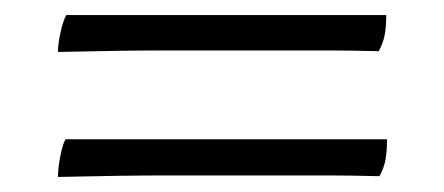

<svg xmlns="http://www.w3.org/2000/svg" viewBox="-20 -382 590 255"><path d="M57 -147Q57 -158 60 -174Q63 -190 67 -197H494Q494 -181 492 -170Q490 -159 484 -148Q445 -149 415.5 -149Q386 -149 355.5 -149Q325 -149 283 -149Q240 -149 205.5 -149Q171 -149 136 -148.5Q101 -148 57 -147ZM57 -313Q57 -324 60.5 -339.5Q64 -355 68 -362H493Q493 -347 491 -336Q489 -325 483 -314Q444 -315 415 -315Q386 -315 355.5 -315Q325 -315 283 -315Q240 -315 205.5 -315Q171 -315 136.5 -314.5Q102 -314 57 -313Z"/></svg>

Font: Vollkorn
Style: Regular
Weight: 400
Designer: Friedrich Althausen
Foundry: Friedrich Althausen
Version: Version 5.001